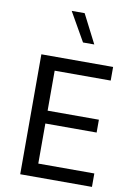

<svg xmlns="http://www.w3.org/2000/svg" viewBox="-102 -1013 733 1075"><g transform="rotate(10 265.0 -475.5)"><path d="M499 -76.4H180.4V-304.2H471.9V-377.2H180.4V-604.5H499V-681.9H91.1V0H499ZM373.3 -787.6 289.8 -950.9H216.1L309.3 -787.6Z"/></g></svg>

Font: Estedad-FD-VF Thin
Style: Regular
Weight: 100
Designer: Amin Abedi
Version: Version 5.0